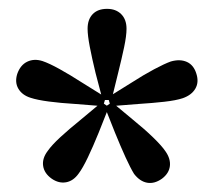

<svg xmlns="http://www.w3.org/2000/svg" viewBox="-20 -762 483 434"><path d="M212 -536 196 -597Q188 -630 183 -656Q178 -682 178 -697Q178 -718 189.5 -730Q201 -742 222 -742Q242 -742 254 -730Q266 -718 266 -697Q266 -681 260.5 -655Q255 -629 247 -597L232 -536ZM213 -522 150 -527Q117 -529 90.5 -532.5Q64 -536 49 -541Q30 -547 21.5 -561.5Q13 -576 19 -595Q26 -615 41.5 -622.5Q57 -630 76 -624Q91 -619 114.5 -606Q138 -593 166 -575L219 -542ZM226 -520 203 -462Q190 -430 178.5 -406Q167 -382 158 -370Q146 -353 129.5 -350Q113 -347 97 -358Q80 -370 77.5 -387Q75 -404 88 -421Q97 -434 116.5 -452Q136 -470 162 -491L210 -531ZM233 -531 281 -491Q307 -470 326.5 -451Q346 -432 354 -420Q366 -403 364 -386.5Q362 -370 346 -358Q329 -346 312.5 -349Q296 -352 283 -369Q275 -382 264 -406Q253 -430 240 -462L217 -520ZM224 -542 277 -575Q305 -593 328.5 -605.5Q352 -618 366 -623Q387 -629 402.5 -622Q418 -615 424 -595Q430 -576 421.5 -561.5Q413 -547 393 -540Q378 -535 351.5 -532Q325 -529 293 -527L230 -522Z"/></svg>

Font: Source Serif 4 18pt SemiBold
Style: Regular
Weight: 600
Designer: Frank Grießhammer
Foundry: Adobe Systems Incorporated
Version: Version 4.004;hotconv 1.0.116;makeotfexe 2.5.65601